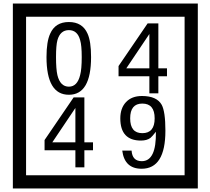

<svg xmlns="http://www.w3.org/2000/svg" viewBox="-20 -980 1195 1090"><path d="M1103 90H53V-960H1103ZM1028 15V-885H128V15ZM497 -656Q497 -442 371 -442Q244 -442 244 -656Q244 -744 265 -789Q294 -855 371 -855Q448 -855 477 -789Q497 -745 497 -656ZM444 -656Q444 -723 435 -752Q420 -809 371 -809Q322 -809 306 -752Q298 -723 298 -656Q298 -587 306 -553Q322 -488 371 -488Q419 -488 435 -554Q444 -587 444 -656ZM928 -547H879V-450H828V-547H653V-605L818 -847H879V-592H928ZM828 -592V-787L697 -592ZM508 -127H459V-30H408V-127H233V-185L398 -427H459V-172H508ZM408 -172V-367L277 -172ZM919 -238Q919 -22 784 -22Q687 -22 674 -125H727Q731 -65 785 -65Q868 -65 865 -232Q844 -205 834 -197Q814 -182 780 -182Q663 -182 663 -308Q663 -366 695.5 -400.5Q728 -435 786 -435Q870 -435 898 -385Q919 -346 919 -238ZM858 -308Q858 -392 788 -392Q719 -392 719 -308Q719 -224 788 -224Q858 -224 858 -308Z"/></svg>

Font: Unicode BMP Fallback SIL
Style: Regular
Weight: 400
Foundry: NRSI, SIL International
Version: Version 5.1 Based on Unicode 5.1